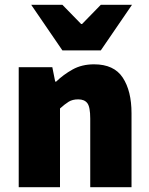

<svg xmlns="http://www.w3.org/2000/svg" viewBox="-20 -780 622 800"><path d="M58 0V-500H198L210 -440H214Q244 -469 282.5 -490.5Q321 -512 372 -512Q455 -512 491.5 -456.5Q528 -401 528 -308V0H356V-286Q356 -334 344 -350Q332 -366 306 -366Q282 -366 266 -356Q250 -346 230 -328V0ZM240 -570 110 -760H240L318 -680H322L400 -760H530L400 -570Z"/></svg>

Font: Source Sans 3 Black
Style: Regular
Weight: 900
Designer: Paul D. Hunt
Foundry: Adobe
Version: Version 3.046;hotconv 1.0.118;makeotfexe 2.5.65603